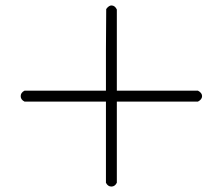

<svg xmlns="http://www.w3.org/2000/svg" viewBox="-20 -603 818 705"><path d="M70 -270H369V-420L370 -570Q380 -583 389 -583Q402 -583 409 -568V-270H707Q722 -262 722 -250Q722 -238 707 -230H409V68Q402 82 389 82Q376 82 369 68V-230H70Q56 -237 56 -250Q56 -263 70 -270Z"/></svg>

Font: KaTeX_SansSerif
Style: Regular
Weight: 400
Version: Version 1.1; ttfautohint (v1.3)